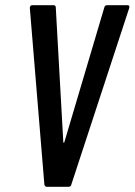

<svg xmlns="http://www.w3.org/2000/svg" viewBox="-20 -720 519 740"><path d="M151 -9 95 -689Q95 -700 105 -700H186Q195 -700 195 -691L224 -172Q224 -170 225.5 -170Q227 -170 228 -172L382 -691Q384 -700 393 -700H471Q481 -700 478 -689L255 -9Q254 0 243 0H161Q153 0 151 -9Z"/></svg>

Font: Barlow Condensed Medium
Style: Italic
Weight: 500
Width: 3
Italic angle: -7°
Designer: Jeremy Tribby
Foundry: Tribby Type
Version: Version 1.408